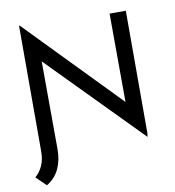

<svg xmlns="http://www.w3.org/2000/svg" viewBox="-99 -832 1019 1119"><g transform="rotate(-10 410.5 -273.0)"><path d="M714 23 156 -545 183 -537 185 0H89V-745H93L646 -176L623 -181L621 -723H717V2ZM185 -42V3Q185 69 161.5 118.5Q138 168 88 199L29 142Q57 118 73 82.5Q89 47 89 -1V-126Z"/></g></svg>

Font: Josefin Sans Thin
Style: Regular
Weight: 400
Version: Version 2.000